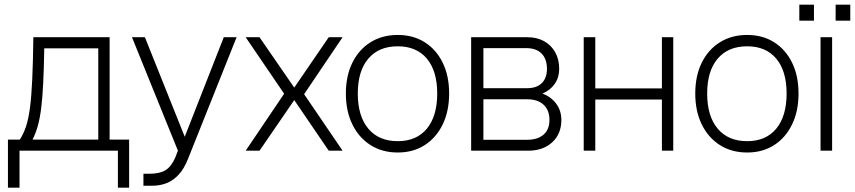

<svg xmlns="http://www.w3.org/2000/svg" viewBox="-20 -664 3766 846"><path d="M15 163H66V0H499.5V163H549V-49H463V-500H127Q125.5 -388.5 122 -313.2Q118.5 -238 112 -188.8Q105.5 -139.5 94.8 -107.2Q84 -75 67.5 -49H15ZM123.5 -49Q137 -75.5 146.2 -108Q155.5 -140.5 161.2 -185.5Q167 -230.5 170.2 -295.2Q173.5 -360 175 -451H413V-49Z M612 101.5V154.5H650Q685 154.5 714.5 142.8Q744 131 767.8 105Q791.5 79 808.5 36L1022.5 -500H966L794 -61.5L618.5 -500H561.5L764 0L752 30.5Q735 70 709.5 85.8Q684 101.5 638.5 101.5Z M1062.5 -500 1232 -251 1062.5 0H1123.5L1276.5 -223L1428.5 0H1489.5L1320 -249L1489.5 -500H1428.5L1276.5 -278L1123.5 -500Z M1504 -252Q1504 -174 1532.8 -115.5Q1561.5 -57 1613 -24.5Q1664.5 8 1732.5 8Q1800.5 8 1851.2 -24.5Q1902 -57 1930.5 -115.5Q1959 -174 1959 -252Q1959 -330 1930.5 -388Q1902 -446 1851.2 -478Q1800.5 -510 1732.5 -510Q1664.5 -510 1613 -478Q1561.5 -446 1532.8 -388Q1504 -330 1504 -252ZM1906.5 -252Q1906.5 -152.5 1861 -97.2Q1815.5 -42 1732.5 -42Q1649 -42 1602.8 -97.2Q1556.5 -152.5 1556.5 -252Q1556.5 -351 1602.8 -405.5Q1649 -460 1732.5 -460Q1815.5 -460 1861 -405.5Q1906.5 -351 1906.5 -252Z M2301.5 -48H2110V-226.5H2303.5Q2349.5 -226.5 2375.2 -202.5Q2401 -178.5 2401 -135.5Q2401 -93 2374.8 -70.5Q2348.5 -48 2301.5 -48ZM2303.5 -275.5H2110V-452H2298.5Q2342.5 -452 2366.2 -428.2Q2390 -404.5 2390 -360.5Q2390 -320.5 2367.5 -298Q2345 -275.5 2303.5 -275.5ZM2370.5 -252Q2405 -266.5 2424.5 -294.8Q2444 -323 2444 -360.5Q2444 -402.5 2426.2 -434Q2408.5 -465.5 2377 -482.8Q2345.5 -500 2304 -500H2056V0H2307Q2373 0 2413.2 -37Q2453.5 -74 2453.5 -135.5Q2453.5 -175.5 2431.5 -206Q2409.5 -236.5 2370.5 -252Z M2552 -500V0H2603V-225.5H2896.5V0H2946.5V-500H2896.5V-274.5H2603V-500Z M3043.5 -252Q3043.5 -174 3072.2 -115.5Q3101 -57 3152.5 -24.5Q3204 8 3272 8Q3340 8 3390.8 -24.5Q3441.5 -57 3470 -115.5Q3498.5 -174 3498.5 -252Q3498.5 -330 3470 -388Q3441.5 -446 3390.8 -478Q3340 -510 3272 -510Q3204 -510 3152.5 -478Q3101 -446 3072.2 -388Q3043.5 -330 3043.5 -252ZM3446 -252Q3446 -152.5 3400.5 -97.2Q3355 -42 3272 -42Q3188.5 -42 3142.2 -97.2Q3096 -152.5 3096 -252Q3096 -351 3142.2 -405.5Q3188.5 -460 3272 -460Q3355 -460 3400.5 -405.5Q3446 -351 3446 -252Z M3595.5 -500V0H3646.5V-500ZM3662 -643.5V-573H3726.5V-643.5ZM3502 -643.5V-573H3566.5V-643.5Z"/></svg>

Font: Overused Grotesk Light
Style: Regular
Weight: 300
Designer: RandomMaerks
Version: Version 0.005